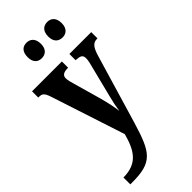

<svg xmlns="http://www.w3.org/2000/svg" viewBox="-306 -805 1087 1087"><g transform="rotate(-45 237.0 -261.5)"><path d="M339 -629C365 -629 392 -645 392 -690C392 -737 365 -753 339 -753C310 -753 284 -737 284 -690C284 -645 310 -629 339 -629ZM172 -629C199 -629 226 -645 226 -690C226 -737 199 -753 172 -753C144 -753 119 -737 119 -690C119 -645 144 -629 172 -629ZM21 175V230H36C200 230 229 182 285 -4L407 -415C424 -471 441 -486 471 -486H474V-536H299V-486H302C335 -484 349 -478 349 -452C349 -436 344 -413 339 -397L291 -206C282 -172 276 -142 271 -108C268 -137 259 -183 244 -237L199 -396C192 -419 187 -438 187 -453C187 -473 199 -486 236 -486H239V-536H0V-486H4C31 -486 41 -479 55 -437L200 7C172 110 133 175 21 175Z"/></g></svg>

Font: Noto Serif Khmer ExtraCondensed
Style: Bold
Weight: 700
Width: 2
Designer: Danh Hong and the Monotype Design Team
Foundry: Monotype Imaging Inc.
Version: Version 2.004